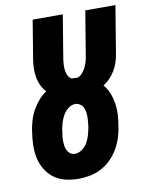

<svg xmlns="http://www.w3.org/2000/svg" viewBox="-84 -796 673 866"><g transform="rotate(-10 252.5 -363.5)"><path d="M206 8Q175 8 146 1Q117 -6 94 -23Q71 -40 56 -65Q41 -90 35 -119Q29 -148 30 -178.5Q31 -209 36 -240V-242Q40 -265 46.5 -288Q53 -311 65 -332.5Q77 -354 93 -373Q109 -392 130 -406Q116 -421 107.5 -439.5Q99 -458 95.5 -479.5Q92 -501 93 -522.5Q94 -544 98 -566L126 -735H264L233 -548Q231 -538 230 -528.5Q229 -519 228.5 -509Q228 -499 229 -489.5Q230 -480 232.5 -471Q235 -462 240 -454.5Q245 -447 253 -443Q254 -443 254 -443Q254 -443 254 -443Q260 -443 266 -443Q272 -443 278 -442Q292 -445 302 -457Q312 -469 318.5 -482Q325 -495 328.5 -508.5Q332 -522 334 -536L367 -735H505L469 -517Q466 -498 460 -480Q454 -462 444 -444.5Q434 -427 420 -412.5Q406 -398 389 -387Q405 -369 414 -346Q423 -323 427 -297.5Q431 -272 429.5 -245.5Q428 -219 423 -193V-190Q419 -165 410.5 -139.5Q402 -114 388 -90.5Q374 -67 353.5 -47Q333 -27 308.5 -14.5Q284 -2 257.5 3Q231 8 206 8ZM209 -106Q226 -106 241.5 -117Q257 -128 266 -143.5Q275 -159 280 -175.5Q285 -192 288 -209L289 -212Q290 -224 291.5 -235.5Q293 -247 293 -259Q293 -271 291.5 -282.5Q290 -294 285 -304Q280 -314 270 -320.5Q260 -327 249 -327Q232 -327 217 -315.5Q202 -304 193 -288.5Q184 -273 179 -256.5Q174 -240 171 -224V-221Q169 -209 167.5 -197.5Q166 -186 166 -174Q166 -162 167.5 -150.5Q169 -139 174 -129Q179 -119 188 -112.5Q197 -106 209 -106Z"/></g></svg>

Font: Iosevka Slab Heavy
Style: Italic
Weight: 900
Italic angle: -9°
Monospace: yes
Designer: Belleve Invis
Foundry: Belleve Invis
Version: Version 11.1.0; ttfautohint (v1.8.3)